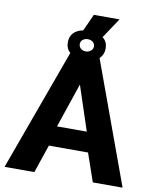

<svg xmlns="http://www.w3.org/2000/svg" viewBox="-98 -992 866 1067"><g transform="rotate(10 335.0 -459.0)"><path d="M344 -918 301 -823Q266 -816 247 -796Q228 -776 228 -744Q228 -707 252 -687L2 0H170L224 -159H445L500 0H668L417 -687Q441 -710 441 -744Q441 -785 413 -804L489 -918ZM375 -745Q375 -730 363 -720Q351 -710 335 -710Q318 -710 306.5 -720Q295 -730 295 -745Q295 -760 306.5 -769.5Q318 -779 335 -779Q352 -779 363.5 -769.5Q375 -760 375 -745ZM335 -523 418 -272H250Z"/></g></svg>

Font: RT Raleway ExtraBold
Style: Regular
Weight: 400
Designer: Matt McInerney, Pablo Impallari, Rodrigo Fuenzalida — Edited by Milan Moffatt in April 2016
Foundry: Matt McInerney, Pablo Impallari, Rodrigo Fuenzalida — Edited by Milan Moffatt in April 2016
Version: Version 3.001